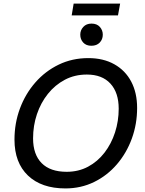

<svg xmlns="http://www.w3.org/2000/svg" viewBox="-20 -1045 813 1074"><path d="M346 9Q212 9 136.5 -63Q61 -135 61 -264Q61 -356 91.5 -438Q122 -520 177.5 -583.5Q233 -647 308.5 -683.5Q384 -720 474 -720Q558 -720 619.5 -685.5Q681 -651 714 -588.5Q747 -526 747 -441Q747 -351 717.5 -270Q688 -189 634 -126Q580 -63 506.5 -27Q433 9 346 9ZM353 -84Q419 -84 472.5 -112.5Q526 -141 564.5 -191Q603 -241 623.5 -304.5Q644 -368 644 -437Q644 -527 597.5 -577.5Q551 -628 466 -628Q398 -628 343 -599Q288 -570 248 -520Q208 -470 186.5 -406Q165 -342 165 -271Q165 -181 213 -132.5Q261 -84 353 -84ZM381 -959 392 -1025H652L640 -959ZM491 -789Q462 -789 445.5 -807Q429 -825 429 -851Q429 -876 446 -894.5Q463 -913 492 -913Q522 -913 538.5 -894.5Q555 -876 555 -851Q555 -825 538 -807Q521 -789 491 -789Z"/></svg>

Font: Livvic Medium
Style: Italic
Weight: 500
Italic angle: -10°
Designer: Jacques Le Bailly, Baron von Fonthausen
Version: Version 1.001; ttfautohint (v1.8.2)